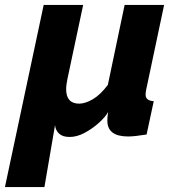

<svg xmlns="http://www.w3.org/2000/svg" viewBox="-64 -545 734 778"><path d="M113 -525H273L209 -224Q207 -213 205.5 -202.5Q204 -192 204 -184Q204 -125 257 -125Q281 -125 311.5 -142.5Q342 -160 373 -201L441 -525H601L528 -180Q526 -169 526 -161Q526 -137 559 -135L530 0Q481 8 455 8Q371 8 371 -56Q371 -62 371.5 -70Q372 -78 374 -91Q363 -71 337 -47.5Q311 -24 279.5 -7Q248 10 218 10Q190 10 175.5 -3.5Q161 -17 159 -38L116 213H-44Z"/></svg>

Font: Raleway ExtraBold
Style: Italic
Weight: 800
Italic angle: -12°
Designer: Matt McInerney, Pablo Impallari, Rodrigo Fuenzalida
Foundry: Matt McInerney, Pablo Impallari, Rodrigo Fuenzalida
Version: Version 4.026